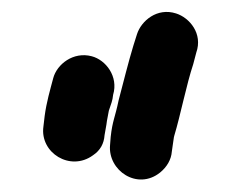

<svg xmlns="http://www.w3.org/2000/svg" viewBox="-20 -682 393 314"><path d="M242 -400C253 -409 260 -421 261 -434L263 -448C264 -453 264 -457 265 -460C275 -493 285 -544 296 -577L301 -596C312 -627 290 -653 268 -660C237 -670 211 -648 204 -626L198 -607C194 -594 190 -579 186 -564L174 -518C168 -489 164 -485 161 -458L160 -445C156 -403 205 -370 242 -400ZM132 -428C144 -436 150 -447 151 -461L154 -478C155 -487 157 -494 158 -501C162 -513 164 -517 165 -527C174 -557 153 -584 130 -590C100 -598 73 -577 67 -554C62 -535 56 -515 53 -492L51 -475C45 -432 95 -401 132 -428Z"/></svg>

Font: Electronic
Style: UltBlk
Weight: 500
Version: Version 1.011